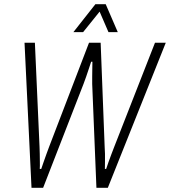

<svg xmlns="http://www.w3.org/2000/svg" viewBox="-20 -888 804 908"><path d="M129 0 96 -686H145L167 -193Q168 -179 168 -160.5Q168 -142 168.5 -122.5Q169 -103 168 -89H175Q180 -103 186.5 -122.5Q193 -142 200 -160.5Q207 -179 212 -193L401 -686H456L475 -193Q476 -179 476.5 -160.5Q477 -142 476.5 -122.5Q476 -103 476 -89H482Q487 -103 493.5 -122.5Q500 -142 507.5 -160.5Q515 -179 520 -193L713 -686H764L490 0H436L416 -491Q416 -506 416 -525Q416 -544 416.5 -563Q417 -582 417 -596H411Q407 -583 400.5 -564Q394 -545 387.5 -525.5Q381 -506 375 -491L184 0ZM327 -736 431 -868H480L537 -736H493L442 -854H468L373 -736Z"/></svg>

Font: Archivo Condensed Thin
Style: Italic
Weight: 250
Width: 3
Italic angle: -10°
Designer: Hector Gatti
Foundry: Omnibus-Type
Version: Version 2.001